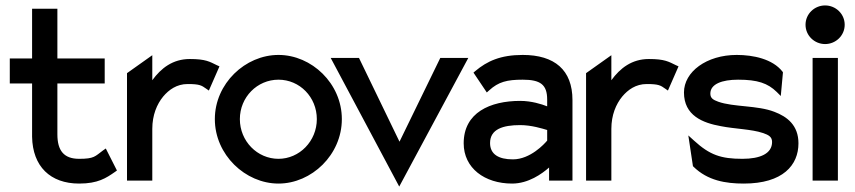

<svg xmlns="http://www.w3.org/2000/svg" viewBox="-20 -664 3145 706"><path d="M16 -357H98V-161C100 -52 165 11 271 11C340 11 370 -9 403 -32L410 -37L369 -118L359 -111C329 -89 327 -80 271 -80C215 -80 191 -110 191 -170V-357H365V-449H191V-632H98V-449H16Z M447 0H540V-190C540 -241 557 -281 580 -309C601 -334 630 -355 670 -355C714 -355 721 -350 738 -338L748 -331L787 -420L778 -424C751 -437 737 -447 678 -447C615 -447 572 -413 540 -369V-461L447 -395Z M770 -226C770 -95 882 11 1004 11C1126 11 1237 -95 1237 -226C1237 -357 1126 -462 1004 -462C882 -462 770 -357 770 -226ZM862 -226C862 -307 926 -371 1004 -371C1082 -371 1145 -307 1145 -226C1145 -145 1081 -80 1004 -80C926 -80 862 -145 862 -226Z M1196 -451 1448 22 1702 -451H1599L1449 -143L1300 -451Z M1685 -137C1685 -46 1762 11 1863 11C1923 11 1973 -25 1999 -48V0H2085V-296C2085 -407 2019 -462 1902 -462C1820 -462 1771 -439 1728 -403L1721 -397L1770 -324L1779 -332C1813 -363 1844 -371 1902 -371C1967 -371 1992 -353 1992 -298V-273C1972 -281 1934 -293 1893 -293C1782 -293 1685 -250 1685 -137ZM1782 -138C1782 -189 1829 -204 1893 -204C1934 -204 1975 -191 1992 -186V-147C1982 -135 1930 -78 1866 -78C1813 -78 1782 -97 1782 -138Z M2135 0H2228V-190C2228 -241 2245 -281 2268 -309C2289 -334 2318 -355 2358 -355C2402 -355 2409 -350 2426 -338L2436 -331L2475 -420L2466 -424C2439 -437 2425 -447 2366 -447C2303 -447 2260 -413 2228 -369V-461L2135 -395Z M2495 -324C2495 -239 2564 -212 2631 -200C2681 -190 2744 -189 2785 -175C2806 -168 2819 -161 2819 -142C2819 -99 2775 -80 2710 -80C2631 -80 2590 -94 2532 -147L2511 -166L2528 -53L2530 -51C2582 0 2648 11 2715 11C2859 11 2916 -57 2916 -137C2916 -203 2875 -235 2827 -253C2765 -277 2677 -270 2621 -290C2602 -297 2592 -303 2592 -320C2592 -355 2635 -371 2694 -371C2766 -371 2803 -358 2836 -326L2851 -311L2859 -398L2857 -401C2821 -447 2750 -462 2689 -462C2578 -462 2495 -400 2495 -324Z M2942 -573C2942 -533 2975 -502 3014 -502C3053 -502 3086 -533 3086 -573C3086 -613 3053 -644 3014 -644C2975 -644 2942 -613 2942 -573ZM2968 0H3061V-451H2968Z"/></svg>

Font: Charger Pro
Style: ExBdNar
Weight: 400
Designer: Jasper
Foundry: Cannot Into Space Fonts
Version: Version 1.09